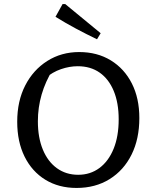

<svg xmlns="http://www.w3.org/2000/svg" viewBox="-20 -919 765 948"><path d="M358 9Q270 9 204 -31.5Q138 -72 101.5 -145.5Q65 -219 65 -318Q65 -420 104.5 -497Q144 -574 213.5 -618Q283 -662 371 -662Q460 -662 527 -621Q594 -580 631 -507Q668 -434 668 -336Q668 -233 629.5 -155.5Q591 -78 521 -34.5Q451 9 358 9ZM366 -56Q426 -56 471 -89.5Q516 -123 541 -184.5Q566 -246 566 -330Q566 -411 541.5 -470Q517 -529 472 -560.5Q427 -592 364 -592Q323 -592 281 -577.5Q239 -563 204 -533L241 -576Q167 -456 167 -320Q167 -240 191.5 -180.5Q216 -121 261 -88.5Q306 -56 366 -56ZM459 -725Q407 -750 355.5 -777.5Q304 -805 254 -836L289 -899H302L477 -755Z"/></svg>

Font: Piazzolla 24pt Medium
Style: Regular
Weight: 500
Designer: Juan Pablo del Peral
Foundry: Huerta Tipografica
Version: Version 2.005